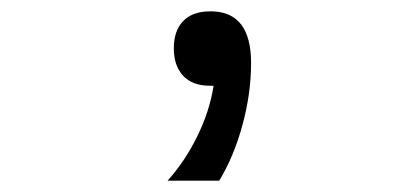

<svg xmlns="http://www.w3.org/2000/svg" viewBox="-20 -144 740 338"><path d="M275 174Q305 141 327 96.5Q349 52 356 7H350Q319 7 302.5 -10.5Q286 -28 286 -59Q286 -90 302.5 -107Q319 -124 350 -124Q351 -124 352 -124Q353 -124 354 -124Q422 -122 422 -33Q422 20 407 75.5Q392 131 366 174Z"/></svg>

Font: Martian Mono ExtraLight
Style: Regular
Weight: 200
Monospace: yes
Designer: Roman Shamin
Foundry: Evil Martians
Version: Version 1.000; ttfautohint (v1.8.4.7-5d5b)